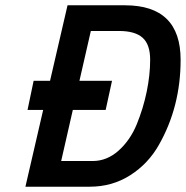

<svg xmlns="http://www.w3.org/2000/svg" viewBox="-20 -705 702 725"><path d="M319 0H76L143 -290H84L107 -400H169L235 -685H452Q662 -685 662 -479Q662 -302 580 -158Q540 -87 472 -43.5Q404 0 319 0ZM430 -588H323L280 -400H403L379 -290H255L211 -97H330Q384 -97 428 -136.5Q472 -176 496.5 -236Q521 -296 534 -359Q547 -422 547 -479.5Q547 -537 518.5 -562.5Q490 -588 430 -588Z"/></svg>

Font: Titillium Web
Style: SemiBold Italic
Weight: 600
Italic angle: -13°
Version: Version 1.001;PS 57.000;hotconv 1.0.70;makeotf.lib2.5.55311